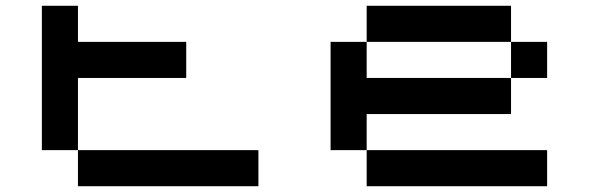

<svg xmlns="http://www.w3.org/2000/svg" viewBox="-20 -770 2040 665"><path d="M250 -625H625V-500H250V-125H875V-250H125V-750H250Z M1750 -750H1250V-375H1750ZM1875 -500H1250V-125H1875V-250H1125V-625H1875Z"/></svg>

Font: Picon
Style: Regular
Weight: 400
Designer: yne
Foundry: yne
Version: Version 21.02.27; git-deadbeef-release